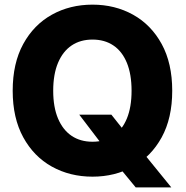

<svg xmlns="http://www.w3.org/2000/svg" viewBox="-20 -758 810 835"><path d="M324.7 -259.3H464.4L526.4 -181.2L602.5 -93.8L725.1 57.1H570.3L486.3 -44.9L434.6 -115.2ZM382.3 10.3Q284.2 10.3 205.6 -33.4Q127 -77.1 81.1 -160.9Q35.2 -244.6 35.2 -363.3Q35.2 -482.9 81.1 -566.7Q127 -650.4 205.6 -694.1Q284.2 -737.8 382.3 -737.8Q480 -737.8 558.6 -694.1Q637.2 -650.4 683.1 -566.7Q729 -482.9 729 -363.3Q729 -244.1 683.1 -160.6Q637.2 -77.1 558.6 -33.4Q480 10.3 382.3 10.3ZM382.3 -141.6Q435.1 -141.6 473.1 -167.2Q511.2 -192.9 531.7 -242.4Q552.2 -292 552.2 -363.3Q552.2 -435.1 531.7 -484.9Q511.2 -534.7 473.1 -560.3Q435.1 -585.9 382.3 -585.9Q329.6 -585.9 291.5 -560.3Q253.4 -534.7 232.4 -484.9Q211.4 -435.1 211.4 -363.3Q211.4 -292 232.4 -242.4Q253.4 -192.9 291.5 -167.2Q329.6 -141.6 382.3 -141.6Z"/></svg>

Font: Inter 20pt ExtraBold
Style: Regular
Weight: 800
Version: Version 4.001;git-66647c0bb